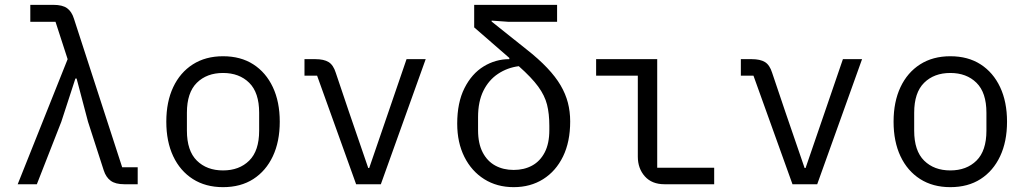

<svg xmlns="http://www.w3.org/2000/svg" viewBox="-20 -760 4240 792"><path d="M209 -670H105V-740H200Q238 -740 257 -726Q276 -712 285 -683L484 -70H548V0H493Q456 0 436.5 -14.5Q417 -29 408 -57L343 -258L296 -436H291L233 -258L132 0H53L259 -516Z M900 12Q828 12 775.5 -21.5Q723 -55 694.5 -115.5Q666 -176 666 -258Q666 -340 694.5 -400.5Q723 -461 775.5 -494.5Q828 -528 900 -528Q973 -528 1025 -494.5Q1077 -461 1105.5 -400.5Q1134 -340 1134 -258Q1134 -176 1105.5 -115.5Q1077 -55 1025 -21.5Q973 12 900 12ZM900 -57Q967 -57 1008 -97.5Q1049 -138 1049 -221V-295Q1049 -378 1008 -418.5Q967 -459 900 -459Q833 -459 792 -418.5Q751 -378 751 -295V-221Q751 -138 792 -97.5Q833 -57 900 -57Z M1449 0 1288 -448H1236V-516H1281Q1316 -516 1335.5 -504Q1355 -492 1365 -460L1419 -300L1499 -67H1503L1583 -300L1657 -516H1736L1551 0Z M2078 -670 2008 -675V-671L2151 -557Q2202 -517 2237 -480Q2272 -443 2292.5 -408Q2313 -373 2322.5 -336.5Q2332 -300 2332 -259Q2332 -175 2302.5 -114.5Q2273 -54 2220.5 -21Q2168 12 2099 12Q2030 12 1977.5 -21Q1925 -54 1895.5 -113Q1866 -172 1866 -250Q1866 -337 1896 -396.5Q1926 -456 1975 -486Q2024 -516 2081 -516V-521Q2064 -536 2046.5 -551Q2029 -566 2012 -581L1936 -647V-740H2278V-670ZM2246 -241Q2246 -291 2236.5 -328.5Q2227 -366 2200 -403Q2173 -440 2120 -487Q2073 -481 2034.5 -455.5Q1996 -430 1974 -385.5Q1952 -341 1952 -277V-223Q1952 -168 1971 -131.5Q1990 -95 2023 -77Q2056 -59 2099 -59Q2142 -59 2175 -77Q2208 -95 2227 -131.5Q2246 -168 2246 -223Z M2926 0H2721Q2669 0 2640 -32.5Q2611 -65 2611 -114V-448H2439V-516H2691V-68H2926Z M3249 0 3088 -448H3036V-516H3081Q3116 -516 3135.5 -504Q3155 -492 3165 -460L3219 -300L3299 -67H3303L3383 -300L3457 -516H3536L3351 0Z M3900 12Q3828 12 3775.5 -21.5Q3723 -55 3694.5 -115.5Q3666 -176 3666 -258Q3666 -340 3694.5 -400.5Q3723 -461 3775.5 -494.5Q3828 -528 3900 -528Q3973 -528 4025 -494.5Q4077 -461 4105.5 -400.5Q4134 -340 4134 -258Q4134 -176 4105.5 -115.5Q4077 -55 4025 -21.5Q3973 12 3900 12ZM3900 -57Q3967 -57 4008 -97.5Q4049 -138 4049 -221V-295Q4049 -378 4008 -418.5Q3967 -459 3900 -459Q3833 -459 3792 -418.5Q3751 -378 3751 -295V-221Q3751 -138 3792 -97.5Q3833 -57 3900 -57Z"/></svg>

Font: Lilex
Style: Regular
Weight: 400
Monospace: yes
Designer: Mike Abbink, Paul van der Laan, Pieter van Rosmalen, Mikhael Khrustik
Foundry: Mikhael Khrustik
Version: Version 2.510